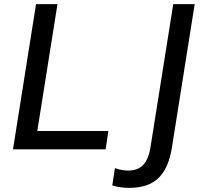

<svg xmlns="http://www.w3.org/2000/svg" viewBox="-20 -725 976 932"><path d="M43 0 155 -705H259L161 -89H506L493 0ZM607 187Q590 187 568 184.5Q546 182 525 175L538 91Q556 98 573 100.5Q590 103 603 103Q649 103 675.5 75Q702 47 711 -14L821 -705H925L814 -6Q798 93 748.5 140Q699 187 607 187Z"/></svg>

Font: Mulish SemiBold
Style: Italic
Weight: 600
Italic angle: -9°
Designer: Vernon Adams
Foundry: Vernon Adams
Version: Version 3.603; ttfautohint (v1.8.3)